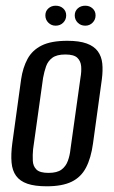

<svg xmlns="http://www.w3.org/2000/svg" viewBox="-20 -646 398 673"><path d="M144 7Q102 7 76 -2Q50 -11 36.5 -29.5Q23 -48 20.5 -76.5Q18 -105 23 -143L54 -368Q60 -409 76.5 -439.5Q93 -470 126 -486.5Q159 -503 216 -503Q258 -503 284 -493.5Q310 -484 323 -466Q336 -448 338.5 -423.5Q341 -399 337 -368L306 -143Q299 -92 281.5 -58.5Q264 -25 231 -9Q198 7 144 7ZM150 -40Q180 -40 195.5 -51.5Q211 -63 218 -82.5Q225 -102 227 -123L262 -373Q266 -395 264.5 -413.5Q263 -432 251 -443.5Q239 -455 209 -455Q179 -455 163.5 -443.5Q148 -432 141.5 -413.5Q135 -395 131 -373L96 -123Q94 -102 95 -82.5Q96 -63 108 -51.5Q120 -40 150 -40ZM175 -556Q160 -556 149.5 -566.5Q139 -577 139 -592Q139 -607 149.5 -616.5Q160 -626 175 -626Q191 -626 201.5 -616.5Q212 -607 212 -592Q212 -577 201.5 -566.5Q191 -556 175 -556ZM279 -556Q263 -556 252.5 -566.5Q242 -577 242 -592Q242 -607 252.5 -616.5Q263 -626 279 -626Q294 -626 304.5 -616.5Q315 -607 315 -592Q315 -577 304.5 -566.5Q294 -556 279 -556Z"/></svg>

Font: Alumni Sans Medium
Style: Italic
Weight: 500
Italic angle: -8°
Designer: Robert E. Leuschke
Foundry: Robert E. Leuschke
Version: Version 1.016